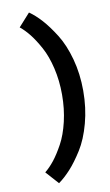

<svg xmlns="http://www.w3.org/2000/svg" viewBox="-100 -775 583 1016"><g transform="rotate(-10 191.5 -267.5)"><path d="M343 -269Q343 -177 321 -95.5Q299 -14 264 41.5Q229 97 196.5 132.5Q164 168 132 191L70 122Q96 101 120.5 70Q145 39 171 -8.5Q197 -56 213 -124Q229 -192 229 -268Q229 -344 213 -411.5Q197 -479 171 -526.5Q145 -574 120.5 -605Q96 -636 70 -657L132 -726Q164 -704 196.5 -668Q229 -632 264 -576.5Q299 -521 321 -440.5Q343 -360 343 -269Z"/></g></svg>

Font: Amaranth
Style: Regular
Weight: 400
Designer: Gesine Todt
Foundry: Gesine Todt
Version: Version 1.000